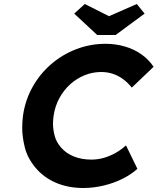

<svg xmlns="http://www.w3.org/2000/svg" viewBox="-20 -930 788 960"><path d="M397 10Q320 10 259 -16.5Q198 -43 157.5 -91.5Q117 -140 104 -193Q91 -246 91 -291Q91 -320 95 -352Q106 -429 142.5 -494.5Q179 -560 235 -608.5Q291 -657 361 -684Q431 -711 508 -711Q558 -711 604.5 -697.5Q651 -684 687.5 -658Q724 -632 748 -596L639 -492Q620 -516 596.5 -533.5Q573 -551 545.5 -560.5Q518 -570 486 -570Q443 -570 403.5 -554Q364 -538 332 -509.5Q300 -481 277.5 -440.5Q255 -400 248 -351Q245 -330 245 -311Q245 -284 253 -252Q261 -220 286 -191.5Q311 -163 349.5 -147.5Q388 -132 437 -132Q469 -132 500 -141Q531 -150 559 -166Q587 -182 610 -203L667 -86Q638 -59 594.5 -37Q551 -15 499.5 -2.5Q448 10 397 10ZM466 -755 351 -862 404 -910 525 -849 664 -910 703 -862 558 -755Z"/></svg>

Font: Lexend SemBd
Style: Italic
Weight: 600
Italic angle: -8.13011°
Designer: Bonnie Shaver-Troup, Thomas Jockin
Foundry: Lexend
Version: Version 1.007